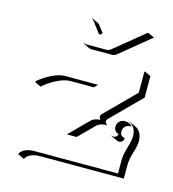

<svg xmlns="http://www.w3.org/2000/svg" viewBox="-106 -752 799 885"><g transform="rotate(15 293.0 -309.5)"><path d="M216.6 -540 217.5 -541.7Q223.4 -539.1 229.5 -539.1H327.1Q338.1 -539.1 349.6 -548.8L487.8 -662.1L493.2 -664.1L523.2 -650.1L380.6 -533Q369.1 -523.4 357.4 -523.4L259.5 -523.2Q252.9 -523.2 246.6 -526.1ZM224.6 -660.9 225.8 -662.4 255.9 -648.4Q261 -646 265.4 -640.1L288.1 -610.6L289.6 -609.1L282.2 -599.6H274.4L233.9 -653.1Q229.7 -658.7 224.6 -660.9ZM46.9 -310.5 50 -315.9Q76.9 -339.1 111.8 -356.1Q146.7 -373 173.8 -373H330.8L315.2 -356.9H203.9Q176 -356.9 140 -339Q104 -321 76.9 -296.4ZM58.6 31.2 60.5 24.4Q79.8 -2 127.7 -2H525.4V-66.4Q525.4 -85.7 531 -107.4Q536.6 -129.2 542.2 -149.2Q547.9 -169.2 547.9 -184.6Q547.9 -208 538.9 -223Q530 -238 514.9 -244.4L517.1 -245.6L547.1 -231.7Q562 -224.6 570.9 -209.2Q579.8 -193.8 579.8 -170.4Q579.8 -157.7 576.3 -142.2Q572.8 -126.7 568.6 -114Q564.5 -101.3 560.9 -84.4Q557.4 -67.4 557.4 -52.2V13.9H158Q134 13.9 115.7 21.5Q97.4 29.1 88.6 45.4ZM251.2 -115.2Q263.2 -127.2 339.8 -204.3Q354 -218.5 383.8 -220.2Q377.2 -226.1 377 -234.1Q377 -241.5 382.3 -246.8L521.5 -386.5V-486.3L523.4 -488.3L553.5 -474.1V-371.6L413.8 -231.4Q409.2 -226.8 409.2 -220.7Q409.2 -216.1 411.7 -211.8Q414.3 -207.5 419.2 -205.3L420.9 -204.1Q386.5 -204.1 371.3 -189L299.8 -117.2L297.9 -115.2ZM450.7 -161.6 451.2 -163.3Q456.3 -160.9 462.2 -160.9Q469.5 -160.9 474.9 -165.8Q480.2 -170.7 481 -178.7Q471.4 -179.7 464.7 -187.9Q458 -196 458 -207Q458 -223.1 468.5 -233.2Q479 -243.2 495.1 -243.2Q515.9 -243.2 530.3 -227.1H528.8Q527.8 -227.1 525.1 -227.1Q510.5 -227.1 500.4 -218Q490.2 -209 490.2 -192.9Q490.2 -181.6 497.1 -173.8L513.2 -166.5Q513.2 -157.7 507 -151.4Q500.7 -145 492.2 -145Q486.1 -145 480.7 -147.5Z"/></g></svg>

Font: AgreloyOut1
Style: Medium
Weight: 400
Designer: gluk
Foundry: gluk
Version: Version 0.27